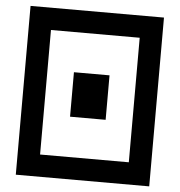

<svg xmlns="http://www.w3.org/2000/svg" viewBox="-53 -811 807 861"><g transform="rotate(5 350.0 -380.0)"><path d="M650.4 -759.8Q650.4 -570.3 650.4 0Q500 0 49.8 0Q49.8 -190.4 49.8 -759.8Q200.2 -759.8 650.4 -759.8ZM150.4 -660.2Q150.4 -519.5 150.4 -99.6Q250 -99.6 549.8 -99.6Q549.8 -240.2 549.8 -660.2Q450.2 -660.2 150.4 -660.2ZM429.7 -280.3Q389.6 -280.3 269.5 -280.3Q269.5 -330.1 269.5 -480.5Q309.6 -480.5 429.7 -480.5Q429.7 -429.7 429.7 -280.3Z"/></g></svg>

Font: Alibu-Mazigh Belqasem 1
Style: Bold
Weight: 400
Designer: Mazigh Mubarik Belqasem
Version: Version 1.0